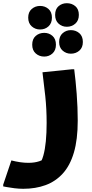

<svg xmlns="http://www.w3.org/2000/svg" viewBox="-62 -918 573 1198"><path d="M9 83Q36 90 63 94Q90 98 115 98Q154 98 183.5 88Q213 78 224 69L180 113Q198 90 208.5 52.5Q219 15 224 -36.5Q229 -88 229 -151Q229 -239 220.5 -318Q212 -397 203 -467L389 -486H401Q410 -417 416.5 -332.5Q423 -248 423 -165Q423 -47 399 34Q375 115 330 164.5Q285 214 222.5 237Q160 260 83 260Q57 260 28 256.5Q-1 253 -21.5 249Q-42 245 -42 245V234ZM282 -825Q282 -861 303.5 -879.5Q325 -898 355 -898Q386 -898 408 -879.5Q430 -861 430 -825Q430 -790 408 -770.5Q386 -751 355 -751Q325 -751 303.5 -770.5Q282 -790 282 -825ZM114 -808Q114 -843 136 -862Q158 -881 188 -881Q219 -881 240.5 -862Q262 -843 262 -808Q262 -773 240.5 -753.5Q219 -734 188 -734Q158 -734 136 -753.5Q114 -773 114 -808ZM307 -656Q307 -692 329 -711Q351 -730 380 -730Q411 -730 433 -711Q455 -692 455 -656Q455 -621 433 -602Q411 -583 380 -583Q351 -583 329 -602Q307 -621 307 -656ZM139 -639Q139 -675 161 -694Q183 -713 214 -713Q244 -713 265.5 -694Q287 -675 287 -639Q287 -604 265.5 -584.5Q244 -565 214 -565Q183 -565 161 -584.5Q139 -604 139 -639Z"/></svg>

Font: Kufam ExtraBold
Style: Regular
Weight: 800
Designer: Wael Morcos, Artur Schmal
Foundry: Original Type
Version: Version 1.300; ttfautohint (v1.8.3)